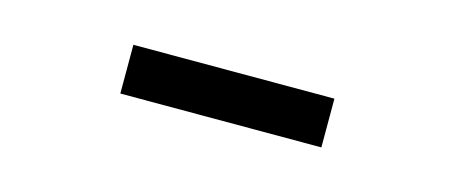

<svg xmlns="http://www.w3.org/2000/svg" viewBox="-24 -791 647 274"><g transform="rotate(15 300.0 -654.0)"><path d="M152 -690H449V-618H152Z"/></g></svg>

Font: Noto Sans Mono UI
Style: Regular
Weight: 400
Monospace: yes
Designer: Monotype Design team
Foundry: Monotype Imaging Inc.
Version: Version 1.000